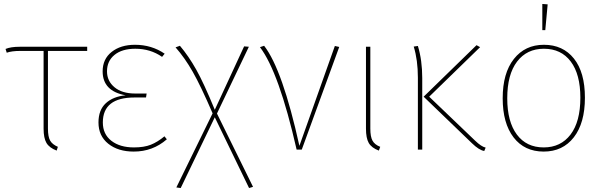

<svg xmlns="http://www.w3.org/2000/svg" viewBox="-20 -755 3044 969"><path d="M420 -498H222V-106Q222 -65 233 -45.5Q244 -26 272 -14L266 5Q229 -9 214.5 -33.5Q200 -58 200 -106V-498H83Q39 -498 14 -489L8 -508Q34 -519 80 -519H420Z M661 -529Q745 -529 811 -484L798 -468Q739 -509 663 -509Q596 -509 558 -478Q520 -447 520 -395Q520 -346 558 -314.5Q596 -283 662 -283H720L717 -263H659Q499 -263 499 -137Q499 -78 542 -44.5Q585 -11 656 -11Q707 -11 741 -24.5Q775 -38 810 -67L822 -52Q751 10 655 10Q576 10 526.5 -29.5Q477 -69 477 -137Q477 -200 514 -234Q551 -268 614 -274Q498 -295 498 -395Q498 -457 543.5 -493Q589 -529 661 -529Z M1075 -182 1257 188 1237 194 1064 -163 892 194 870 191 1053 -183Q993 -322 952.5 -393Q912 -464 866 -516L888 -524Q932 -472 970.5 -403.5Q1009 -335 1064 -201L1212 -521L1236 -519Z M1313 -524Q1406 -404 1491 -19L1670 -523L1692 -518L1503 0H1477Q1388 -391 1292 -517Z M1849 -519V-106Q1849 -65 1860 -45Q1871 -25 1899 -14L1892 5Q1855 -9 1841 -33.5Q1827 -58 1827 -106V-519Z M2403 -517 2146 -267 2378 -45Q2409 -15 2431 -10L2424 7Q2398 3 2362 -32L2118 -267L2385 -527ZM2089 -523Q2111 -451 2111 -361V0H2089V-363Q2089 -452 2068 -520Z M2717 -735 2744 -733 2732 -603H2717ZM2725 -529Q2821 -529 2876.5 -459.5Q2932 -390 2932 -262Q2932 -134 2876 -62Q2820 10 2724 10Q2627 10 2572 -61.5Q2517 -133 2517 -259Q2517 -386 2573.5 -457.5Q2630 -529 2725 -529ZM2725 -509Q2639 -509 2589.5 -444Q2540 -379 2540 -259Q2540 -141 2588.5 -76Q2637 -11 2724 -11Q2810 -11 2859.5 -76Q2909 -141 2909 -262Q2909 -380 2860.5 -444.5Q2812 -509 2725 -509Z"/></svg>

Font: FiraGO Thin
Style: Regular
Weight: 100
Designer: bBox Type
Foundry: bBox Type GmbH
Version: Version 1.001;PS 001.001;hotconv 1.0.88;makeotf.lib2.5.64775